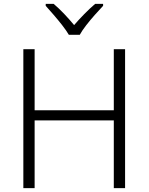

<svg xmlns="http://www.w3.org/2000/svg" viewBox="-20 -967 764 987"><path d="M623 0H565V-348H158V0H100V-714H158V-400H565V-714H623ZM334 -788Q321 -810 300 -837Q279 -864 256 -890.5Q233 -917 215 -937V-947H256Q283 -924 310.5 -895Q338 -866 361 -838Q385 -866 413.5 -895Q442 -924 469 -947H510V-937Q491 -917 467.5 -890.5Q444 -864 423 -837Q402 -810 390 -788Z"/></svg>

Font: RS Noto Sans Light
Style: Regular
Weight: 300
Designer: Monotype Design Team
Foundry: Monotype Imaging Inc.
Version: Version 3.10